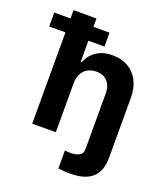

<svg xmlns="http://www.w3.org/2000/svg" viewBox="-209 -839 999 1156"><g transform="rotate(20 290.5 -261.0)"><path d="M414.1 0H565.3V33.4Q565.3 83.5 551 116.7Q536.6 149.9 510.7 169.2Q484.7 188.6 450.8 196.6Q416.9 204.5 378.2 204.5Q352.3 204.5 333.6 202.9Q315 201.3 300.8 199.6V84.2Q310.4 85.2 319.2 86.1Q328.1 87 338.1 87Q367.2 87 390.6 76.2Q414.1 65.3 414.1 33.4ZM211.6 -315.3V0H60.4V-727.3H207.4V-449.2H213.8Q232.2 -497.5 273.4 -525Q314.6 -552.6 376.8 -552.6Q433.6 -552.6 476 -527.9Q518.5 -503.2 542.1 -457.2Q565.7 -411.2 565.3 -347.3V0H414.1V-320.3Q414.4 -370.7 388.7 -398.8Q362.9 -426.8 316.8 -426.8Q285.9 -426.8 262.3 -413.7Q238.6 -400.6 225.3 -375.5Q212 -350.5 211.6 -315.3ZM-43.7 -584.9V-674H310.4V-584.9Z"/></g></svg>

Font: InterMG
Style: Bold
Weight: 700
Designer: Rasmus Andersson
Foundry: rsms
Version: Version 3.019;December 26, 2023;FontCreator 15.0.0.2955 64-b